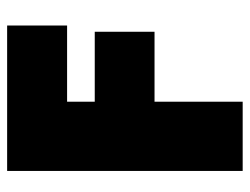

<svg xmlns="http://www.w3.org/2000/svg" viewBox="-101 -599 700 538"><g transform="rotate(-90 249.0 -330.0)"><path d="M39 -660H446.5V-492H233V-414.5H429V-247H233V0H39Z"/></g></svg>

Font: League Spartan Thin Black
Style: Regular
Weight: 900
Version: Version 2.002